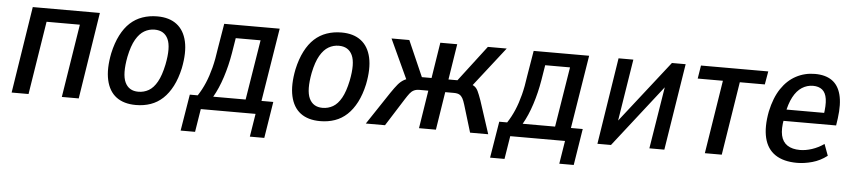

<svg xmlns="http://www.w3.org/2000/svg" viewBox="-40 -728 4824 1086"><g transform="rotate(5 2372.0 -185.0)"><path d="M33 0 110 -492H491L414 0H318L384 -416H195L129 0Z M739 9Q670 9 627.5 -23Q585 -55 571 -118Q557 -181 575 -271Q588 -330 610.5 -374Q633 -418 663.5 -446Q694 -474 733 -487.5Q772 -501 817 -501Q885 -501 927.5 -468.5Q970 -436 984 -373.5Q998 -311 980 -221Q967 -162 944.5 -118.5Q922 -75 891.5 -46.5Q861 -18 822.5 -4.5Q784 9 739 9ZM746 -67Q778 -67 805 -82.5Q832 -98 852.5 -134.5Q873 -171 886 -233Q906 -333 884.5 -379Q863 -425 808 -425Q777 -425 750 -409.5Q723 -394 702 -358Q681 -322 668 -259Q649 -159 670.5 -113Q692 -67 746 -67Z M1004 131 1038 -76H1083Q1106 -111 1123 -151Q1140 -191 1152.5 -239.5Q1165 -288 1173 -348L1197 -492H1512L1445 -76H1512L1479 131H1397L1418 0H1107L1086 131ZM1171 -76H1355L1410 -417H1269L1255 -331Q1243 -259 1221.5 -192.5Q1200 -126 1171 -76Z M1785 9Q1716 9 1673.5 -23Q1631 -55 1617 -118Q1603 -181 1621 -271Q1634 -330 1656.5 -374Q1679 -418 1709.5 -446Q1740 -474 1779 -487.5Q1818 -501 1863 -501Q1931 -501 1973.5 -468.5Q2016 -436 2030 -373.5Q2044 -311 2026 -221Q2013 -162 1990.5 -118.5Q1968 -75 1937.5 -46.5Q1907 -18 1868.5 -4.5Q1830 9 1785 9ZM1792 -67Q1824 -67 1851 -82.5Q1878 -98 1898.5 -134.5Q1919 -171 1932 -233Q1952 -333 1930.5 -379Q1909 -425 1854 -425Q1823 -425 1796 -409.5Q1769 -394 1748 -358Q1727 -322 1714 -259Q1695 -159 1716.5 -113Q1738 -67 1792 -67Z M2044 0 2167 -185Q2188 -216 2203.5 -234.5Q2219 -253 2237.5 -263.5Q2256 -274 2286 -278L2259 -250L2147 -492H2248L2337 -289H2392L2424 -492H2520L2488 -289H2539L2694 -492H2801L2612 -250L2598 -279Q2623 -273 2636 -264.5Q2649 -256 2657.5 -238.5Q2666 -221 2678 -187L2739 0H2636L2589 -155Q2582 -178 2575 -190.5Q2568 -203 2557 -209.5Q2546 -216 2524 -216H2476L2442 0H2346L2380 -216H2330Q2311 -216 2298 -209.5Q2285 -203 2275 -190Q2265 -177 2251 -155L2153 0Z M2761 131 2795 -76H2840Q2863 -111 2880 -151Q2897 -191 2909.5 -239.5Q2922 -288 2930 -348L2954 -492H3269L3202 -76H3269L3236 131H3154L3175 0H2864L2843 131ZM2928 -76H3112L3167 -417H3026L3012 -331Q3000 -259 2978.5 -192.5Q2957 -126 2928 -76Z M3359 0 3436 -492H3520L3456 -90H3424L3739 -492H3817L3739 0H3654L3719 -403H3751L3436 0Z M3969 0 4035 -417H3892L3904 -492H4286L4273 -417H4131L4065 0Z M4493 9Q4416 9 4369 -22.5Q4322 -54 4307 -116Q4292 -178 4309 -267Q4326 -346 4360.5 -397.5Q4395 -449 4444 -475Q4493 -501 4551 -501Q4610 -501 4647 -475.5Q4684 -450 4698 -397Q4712 -344 4701 -262L4695 -221H4380L4390 -286H4637L4619 -268Q4629 -330 4623.5 -365.5Q4618 -401 4598 -417Q4578 -433 4546 -433Q4512 -433 4483 -414.5Q4454 -396 4433.5 -357.5Q4413 -319 4402 -259L4398 -233Q4387 -175 4395.5 -138Q4404 -101 4431.5 -83Q4459 -65 4503 -65Q4535 -65 4570.5 -76.5Q4606 -88 4639 -111L4663 -46Q4624 -16 4579 -3.5Q4534 9 4493 9Z"/></g></svg>

Font: Nunito Sans 10pt Condensed SemiBold
Style: Italic
Weight: 600
Width: 3
Italic angle: -9°
Designer: Vernon Adams
Foundry: Vernon Adams
Version: Version 3.101;gftools[0.9.27]